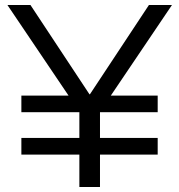

<svg xmlns="http://www.w3.org/2000/svg" viewBox="-20 -750 719 770"><path d="M298.3 0V-302.3L9.7 -730H102.1L338.7 -372H340.7L577.3 -730H669.7L381 -302.3V0ZM65.7 -130V-196.7H612.4V-130ZM65.7 -300V-366.7H612.4V-300Z"/></svg>

Font: M PLUS 1 Thin
Style: Regular
Weight: 100
Designer: Coji Morishita
Foundry: UNDERFOREST DESIGN
Version: Version 1.001